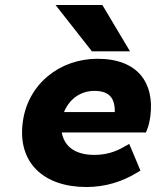

<svg xmlns="http://www.w3.org/2000/svg" viewBox="-20 -739 627 771"><path d="M327 12C405 12 473 -11 527 -44L544 -54L499 -161L479 -150C442 -128 403 -117 359 -117C286 -117 239 -147 228 -207H566L571 -220C577 -233 581 -253 584 -274C600 -405 535 -503 371 -503C222 -503 90 -403 71 -245C51 -85 156 12 327 12ZM359 -374C416 -374 442 -348 441 -289H237C261 -347 309 -374 359 -374ZM502 -533 391 -719H203L349 -533Z"/></svg>

Font: Falling Sky
Style: ExBdObl
Weight: 400
Designer: Paul D. Hunt
Foundry: Adobe Systems Incorporated
Version: Version 1.02